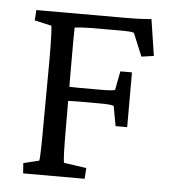

<svg xmlns="http://www.w3.org/2000/svg" viewBox="-41 -501 476 539"><g transform="rotate(5 197.0 -231.5)"><path d="M43.5 0 41.5 -28.8 85.4 -39.6Q86.9 -43.9 87.6 -70.1Q88.4 -96.2 88.4 -149.9L89.4 -319.3Q89.4 -366.2 88.4 -390.9Q87.4 -415.5 86.4 -419.9L38.6 -430.7L40.5 -460H289.6Q305.7 -460 323.5 -460.4Q341.3 -460.9 364.7 -462.9L380.4 -360.4L345.7 -355.5L318.8 -420.4Q308.6 -423.3 290.5 -423.3H200.7Q189.5 -423.3 174.8 -422.4Q160.2 -421.4 151.9 -420.4Q151.4 -414.6 151.4 -386.5Q151.4 -358.4 151.4 -322.3L151.9 -152.3Q151.9 -93.8 152.8 -68.8Q153.8 -43.9 155.3 -39.6L218.8 -30.3L216.8 0ZM290.5 -154.8 280.3 -210.9Q272 -214.4 242.7 -214.4H175.8Q168 -214.4 158.4 -213.9Q148.9 -213.4 135.3 -212.9V-254.4Q144.5 -253.9 155 -253.4Q165.5 -252.9 175.8 -252.9H242.7Q272.5 -252.9 280.3 -255.9L290.5 -309.1H323.2V-154.8Z"/></g></svg>

Font: Lateef Light
Style: Regular
Weight: 300
Designer: SIL International
Foundry: SIL International
Version: Version 4.200